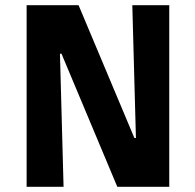

<svg xmlns="http://www.w3.org/2000/svg" viewBox="-20 -723 756 743"><path d="M83 0V-703H284L500 -189H506L492 -703H635V0H434L218 -515H212L226 0Z"/></svg>

Font: Ruda SemiBold
Style: Bold
Weight: 900
Designer: Mariela Monsalve and Angelina Sanchez
Foundry: Mariela Monsalve and Angelina Sanchez
Version: Version 2.000